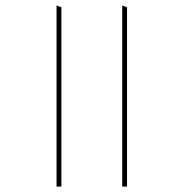

<svg xmlns="http://www.w3.org/2000/svg" viewBox="-20 -672 665 696"><path d="M440.5 -645.5 423 -652V4.5H440.5ZM202.5 -645.5 185 -652V4.5H202.5Z"/></svg>

Font: Anek Kannada Medium Thin
Style: Regular
Weight: 250
Version: Version 1.003